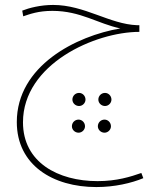

<svg xmlns="http://www.w3.org/2000/svg" viewBox="-20 -486 660 777"><path d="M370 271C444 271 512 255 560 235L552 214C509 229 453 247 375 247C215 247 73 171 73 9C73 -227 365 -357 544 -357V-384H535C424 -388 322 -466 195 -466C144 -466 98 -454 70 -443L74 -420C101 -429 135 -442 192 -442C306 -442 376 -390 467 -371C289 -341 48 -220 48 8C48 182 194 271 370 271ZM300 -57C314 -57 326 -69 326 -83C326 -98 314 -110 300 -110C285 -110 273 -98 273 -83C273 -69 285 -57 300 -57ZM405 -57C419 -57 431 -69 431 -83C431 -98 419 -110 405 -110C390 -110 378 -98 378 -83C378 -69 390 -57 405 -57ZM298 51C312 51 324 39 324 25C324 10 312 -2 298 -2C283 -2 271 10 271 25C271 39 283 51 298 51ZM403 51C417 51 429 39 429 25C429 10 417 -2 403 -2C388 -2 376 10 376 25C376 39 388 51 403 51Z"/></svg>

Font: Noto Sans Arabic UI Th
Style: Regular
Weight: 100
Designer: Monotype Design Team, Nadine Chahine and Nizar Qandah
Foundry: Monotype Imaging Inc.
Version: Version 2.010